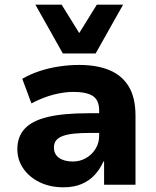

<svg xmlns="http://www.w3.org/2000/svg" viewBox="-20 -788 667 819"><path d="M250 11Q194 11 149.5 -10.5Q105 -32 79.5 -69Q54 -106 54 -152Q54 -205 85.5 -239Q117 -273 183.5 -289Q250 -305 357 -305H423V-221H364Q325 -221 296 -218Q267 -215 248 -208Q229 -201 219.5 -189Q210 -177 210 -159Q210 -130 232 -114.5Q254 -99 291 -99Q321 -99 346.5 -113.5Q372 -128 387.5 -153Q403 -178 403 -209V-316Q403 -361 376 -378.5Q349 -396 293 -396Q254 -396 209 -384.5Q164 -373 114 -347L75 -452Q110 -472 149.5 -485Q189 -498 232 -504.5Q275 -511 318 -511Q394 -511 447.5 -488.5Q501 -466 529.5 -418.5Q558 -371 558 -294V0H424V-99H421Q407 -67 384 -42Q361 -17 328 -3Q295 11 250 11ZM248 -560 131 -768H243L318 -647L393 -768H505L388 -560Z"/></svg>

Font: Nunito Sans 8pt ExtraBold
Style: Regular
Weight: 800
Version: Version 3.101;gftools[0.9.27]